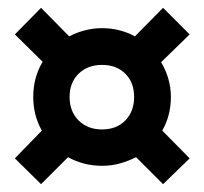

<svg xmlns="http://www.w3.org/2000/svg" viewBox="-20 -594 521 491"><path d="M65 -346Q65 -396 89 -436L18 -506L85 -574L157 -501Q176 -511 197.5 -516.5Q219 -522 241 -522Q264 -522 285.5 -516.5Q307 -511 325 -501L397 -574L465 -506L392 -435Q404 -415 410.5 -392.5Q417 -370 417 -346Q417 -299 395 -260L465 -189L397 -123L328 -192Q308 -182 286.5 -176Q265 -170 241 -170Q194 -170 154 -192L85 -123L18 -189L87 -260Q65 -299 65 -346ZM158 -346Q158 -309 181 -286Q204 -263 241 -263Q278 -263 300.5 -286Q323 -309 323 -346Q323 -383 300.5 -405.5Q278 -428 241 -428Q204 -428 181 -405.5Q158 -383 158 -346Z"/></svg>

Font: Kreon Medium
Style: Regular
Weight: 500
Version: Version 2.002